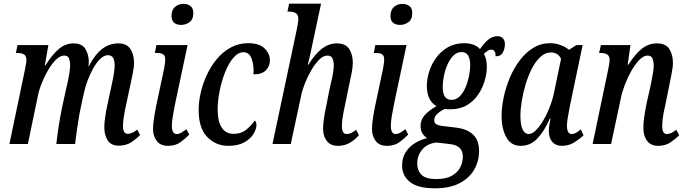

<svg xmlns="http://www.w3.org/2000/svg" viewBox="-20 -780 3715 1040"><path d="M623 9Q581 9 563 -20.5Q545 -50 545 -89Q545 -111 549 -142Q553 -173 564 -223L581 -302Q584 -317 589 -339.5Q594 -362 597.5 -386Q601 -410 601 -429Q601 -451 593 -466Q585 -481 564 -481Q544 -481 523.5 -461.5Q503 -442 485 -410Q467 -378 453.5 -341Q440 -304 433 -270L419 -205Q415 -189 410 -160.5Q405 -132 400.5 -101Q396 -70 392 -42.5Q388 -15 387 0H285Q287 -20 292.5 -60Q298 -100 306 -144.5Q314 -189 322 -225L339 -302Q342 -314 347 -337Q352 -360 356 -385Q360 -410 360 -430Q360 -447 354 -463Q348 -479 328 -479Q306 -479 283.5 -457Q261 -435 240.5 -400Q220 -365 205 -326.5Q190 -288 184 -255L131 0H31L115 -402Q118 -418 120.5 -432Q123 -446 123 -455Q123 -478 109.5 -485.5Q96 -493 75 -493H66L75 -536H242L223 -427H227Q263 -485 299 -515Q335 -545 378 -545Q425 -545 443 -514Q461 -483 461 -445Q461 -433 459 -423H462Q495 -486 534 -515.5Q573 -545 621 -545Q668 -545 687 -513.5Q706 -482 706 -442Q706 -415 699 -381.5Q692 -348 686 -320L662 -207Q655 -175 650.5 -146.5Q646 -118 646 -97Q646 -55 672 -55Q696 -55 723 -78L739 -49Q719 -28 691 -9.5Q663 9 623 9Z M961 -645Q938 -645 923.5 -656.5Q909 -668 909 -693Q909 -726 928 -742.5Q947 -759 974 -759Q996 -759 1011.5 -747.5Q1027 -736 1027 -710Q1027 -674 1006 -659.5Q985 -645 961 -645ZM890 10Q849 10 829 -16.5Q809 -43 809 -81Q809 -110 816.5 -155Q824 -200 834 -244L869 -409Q875 -441 875 -458Q875 -479 863.5 -486Q852 -493 831 -493H819L827 -536H996L928 -215Q922 -186 916.5 -153Q911 -120 911 -99Q911 -54 937 -54Q950 -54 962.5 -61.5Q975 -69 990 -80L1005 -51Q986 -31 958.5 -10.5Q931 10 890 10Z M1217 10Q1149 10 1102.5 -38Q1056 -86 1056 -184Q1056 -229 1067.5 -279Q1079 -329 1101.5 -376.5Q1124 -424 1156 -462Q1188 -500 1230.5 -523Q1273 -546 1324 -546Q1385 -546 1413.5 -517.5Q1442 -489 1442 -453Q1442 -422 1420.5 -399.5Q1399 -377 1353 -377Q1356 -427 1343 -462Q1330 -497 1299 -497Q1270 -497 1244.5 -467.5Q1219 -438 1200 -390.5Q1181 -343 1170 -289Q1159 -235 1159 -187Q1159 -123 1181 -89Q1203 -55 1245 -55Q1287 -55 1314.5 -78Q1342 -101 1360 -127Q1369 -121 1369 -102Q1369 -81 1353 -54.5Q1337 -28 1303 -9Q1269 10 1217 10Z M1810 10Q1771 10 1750.5 -16Q1730 -42 1730 -82Q1730 -102 1734.5 -136.5Q1739 -171 1748 -210L1766 -302Q1769 -316 1774.5 -338.5Q1780 -361 1784 -385Q1788 -409 1788 -427Q1788 -445 1781.5 -462Q1775 -479 1754 -479Q1731 -479 1708.5 -456.5Q1686 -434 1666 -399.5Q1646 -365 1631.5 -328Q1617 -291 1611 -261L1555 0H1456L1587 -618Q1591 -639 1593.5 -653.5Q1596 -668 1596 -677Q1596 -700 1582.5 -708.5Q1569 -717 1548 -717H1537L1546 -760H1719L1677 -563Q1668 -520 1660.5 -485.5Q1653 -451 1647 -430H1651Q1685 -486 1723 -515.5Q1761 -545 1804 -545Q1853 -545 1872 -514Q1891 -483 1891 -441Q1891 -415 1884.5 -383Q1878 -351 1872 -324L1848 -207Q1841 -176 1836.5 -147Q1832 -118 1832 -97Q1832 -54 1858 -54Q1881 -54 1909 -77L1924 -48Q1905 -25 1876.5 -7.5Q1848 10 1810 10Z M2147 -645Q2124 -645 2109.5 -656.5Q2095 -668 2095 -693Q2095 -726 2114 -742.5Q2133 -759 2160 -759Q2182 -759 2197.5 -747.5Q2213 -736 2213 -710Q2213 -674 2192 -659.5Q2171 -645 2147 -645ZM2076 10Q2035 10 2015 -16.5Q1995 -43 1995 -81Q1995 -110 2002.5 -155Q2010 -200 2020 -244L2055 -409Q2061 -441 2061 -458Q2061 -479 2049.5 -486Q2038 -493 2017 -493H2005L2013 -536H2182L2114 -215Q2108 -186 2102.5 -153Q2097 -120 2097 -99Q2097 -54 2123 -54Q2136 -54 2148.5 -61.5Q2161 -69 2176 -80L2191 -51Q2172 -31 2144.5 -10.5Q2117 10 2076 10Z M2336 240Q2244 240 2201 206Q2158 172 2158 117Q2158 74 2178 43.5Q2198 13 2229 -5.5Q2260 -24 2294 -32Q2279 -41 2268.5 -57Q2258 -73 2258 -97Q2258 -129 2278.5 -154Q2299 -179 2344 -205Q2292 -236 2292 -315Q2292 -351 2304.5 -391.5Q2317 -432 2342.5 -467Q2368 -502 2406 -524Q2444 -546 2495 -546Q2520 -546 2542.5 -538.5Q2565 -531 2580 -514Q2599 -543 2622.5 -563.5Q2646 -584 2674 -584Q2695 -584 2705 -571.5Q2715 -559 2715 -541Q2715 -519 2704.5 -497Q2694 -475 2664 -475Q2665 -491 2659.5 -501Q2654 -511 2641 -511Q2630 -511 2620 -504Q2610 -497 2601 -489Q2609 -475 2613 -457Q2617 -439 2617 -419Q2617 -383 2605.5 -343Q2594 -303 2570 -267.5Q2546 -232 2508.5 -210Q2471 -188 2419 -188Q2410 -188 2403.5 -188.5Q2397 -189 2390 -190Q2370 -182 2351 -165.5Q2332 -149 2332 -128Q2332 -113 2344 -106.5Q2356 -100 2373 -98L2456 -88Q2513 -80 2544 -49.5Q2575 -19 2575 39Q2575 92 2549 138Q2523 184 2470 212Q2417 240 2336 240ZM2425 -239Q2451 -239 2470 -258Q2489 -277 2501.5 -306.5Q2514 -336 2520.5 -368Q2527 -400 2527 -427Q2527 -498 2480 -498Q2455 -498 2436 -479Q2417 -460 2404 -430.5Q2391 -401 2384.5 -369Q2378 -337 2378 -310Q2378 -272 2390.5 -255.5Q2403 -239 2425 -239ZM2343 190Q2395 190 2426.5 172.5Q2458 155 2472.5 127.5Q2487 100 2487 68Q2487 39 2470 21.5Q2453 4 2414 0L2343 -8Q2294 -2 2267 30Q2240 62 2240 105Q2240 143 2263 166.5Q2286 190 2343 190Z M2800 10Q2748 10 2722.5 -36.5Q2697 -83 2697 -152Q2697 -200 2708.5 -254Q2720 -308 2742 -360Q2764 -412 2796 -454Q2828 -496 2869 -521Q2910 -546 2959 -546Q2990 -546 3017.5 -535.5Q3045 -525 3062 -510L3102 -536H3136L3069 -216Q3067 -204 3062.5 -182Q3058 -160 3054.5 -137Q3051 -114 3051 -100Q3051 -54 3077 -54Q3089 -54 3100.5 -61Q3112 -68 3126 -79L3141 -47Q3121 -28 3091 -9Q3061 10 3022 10Q2991 10 2972 -11Q2953 -32 2953 -70Q2953 -91 2956 -106Q2959 -121 2962 -137H2958Q2928 -69 2890.5 -29.5Q2853 10 2800 10ZM2843 -54Q2862 -54 2882.5 -74Q2903 -94 2923 -128Q2943 -162 2959 -203.5Q2975 -245 2983 -288L3019 -461Q3012 -478 2997 -487Q2982 -496 2965 -496Q2934 -496 2908 -472.5Q2882 -449 2862 -410.5Q2842 -372 2828 -326Q2814 -280 2806.5 -234.5Q2799 -189 2799 -154Q2799 -101 2811.5 -77.5Q2824 -54 2843 -54Z M3544 10Q3505 10 3484.5 -18Q3464 -46 3465 -89Q3465 -112 3469 -142.5Q3473 -173 3483 -223L3501 -302Q3504 -316 3508.5 -338.5Q3513 -361 3517 -385Q3521 -409 3521 -426Q3521 -444 3515 -461.5Q3509 -479 3488 -479Q3466 -479 3443 -455.5Q3420 -432 3399.5 -395.5Q3379 -359 3364 -319.5Q3349 -280 3343 -248L3290 0H3190L3274 -402Q3277 -417 3279.5 -431.5Q3282 -446 3282 -455Q3282 -477 3269 -485Q3256 -493 3234 -493H3225L3235 -536H3395L3380 -430H3384Q3420 -487 3456.5 -516Q3493 -545 3538 -545Q3587 -545 3606 -514Q3625 -483 3625 -441Q3625 -415 3618 -382Q3611 -349 3606 -321L3583 -207Q3575 -175 3571 -146.5Q3567 -118 3567 -97Q3567 -54 3592 -54Q3615 -54 3643 -77L3659 -48Q3640 -28 3612 -9Q3584 10 3544 10Z"/></svg>

Font: Noto Serif ExtraCondensed Medium
Style: Italic
Weight: 500
Width: 2
Italic angle: -12°
Designer: Monotype Design Team
Foundry: Monotype Imaging Inc.
Version: Version 2.013; ttfautohint (v1.8.4.7-5d5b)